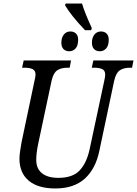

<svg xmlns="http://www.w3.org/2000/svg" viewBox="-20 -1056 775 1086"><path d="M90 -159Q90 -175 94 -203Q98 -231 102 -252L176 -603Q181 -625 181 -634Q181 -657 164.5 -665Q148 -673 117 -673H105L114 -714H382L374 -673H362Q326 -673 304 -658.5Q282 -644 272 -600L197 -247Q185 -192 185 -152Q185 -102 217.5 -76Q250 -50 310 -50Q391 -50 430.5 -92Q470 -134 487 -212L571 -605Q575 -623 575 -634Q575 -657 558.5 -665Q542 -673 511 -673H499L508 -714H735L727 -673H716Q680 -673 658 -658.5Q636 -644 626 -600L542 -203Q521 -101 459.5 -45.5Q398 10 293 10Q195 10 142.5 -34Q90 -78 90 -159ZM348 -1026 351 -1036H444Q459 -984 499 -898L496 -885H461Q382 -968 348 -1026ZM327 -814Q327 -843 341 -860.5Q355 -878 378 -878Q398 -878 410 -866Q422 -854 422 -831Q422 -798 407.5 -782Q393 -766 372 -766Q351 -766 339 -778.5Q327 -791 327 -814ZM500 -814Q500 -843 514 -860.5Q528 -878 551 -878Q571 -878 583 -866Q595 -854 595 -831Q595 -798 580.5 -782Q566 -766 545 -766Q524 -766 512 -778.5Q500 -791 500 -814Z"/></svg>

Font: Noto Serif Narrow
Style: Italic
Weight: 400
Width: 4
Italic angle: -12°
Designer: Monotype Design Team
Foundry: Monotype Imaging Inc.
Version: Version 1.001